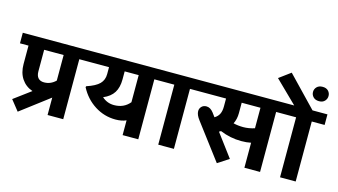

<svg xmlns="http://www.w3.org/2000/svg" viewBox="-117 -1301 3018 1713"><g transform="rotate(15 1392.0 -444.5)"><path d="M388.3 0V-160.8L122.9 40.4L46.5 -55.6L202.7 -171.4Q137 -194.1 100.4 -249Q63.7 -303.8 63.7 -384.2V-554.1H-15.2V-651.7H651.2V-554.1H532.9V0ZM281.6 -273Q342.8 -273 388.3 -318V-554.1H208.3V-355.4Q208.3 -315 227.2 -294Q246.2 -273 281.6 -273Z M936.8 -238.6Q1027.8 -238.6 1081.4 -303.8V-554.1H952V-479.8Q952 -405.5 921.9 -357.4Q891.8 -309.4 825.6 -281.6Q873.1 -238.6 936.8 -238.6ZM1081.4 0V-136.5Q1039.9 -117.8 982.8 -117.8Q878.7 -117.8 790.7 -173.9Q702.7 -230 651.7 -327.6L654.7 -337.2Q737.6 -364.5 772.5 -399.9Q807.4 -435.3 807.4 -489.9V-554.1H620.8V-651.7H1344.8V-554.1H1226V0Z M1410.5 0V-554.1H1314.5V-651.7H1673.9V-554.1H1555.1V0Z M1676.9 -381.7Q1676.9 -406.5 1693.9 -423.9Q1710.8 -441.4 1738.1 -441.4Q1775 -441.4 1804.3 -402.9L1831.6 -366Q1861 -383.2 1874.6 -410.5Q1888.3 -437.8 1888.3 -479.8V-554.1H1643.6V-651.7H2469.7V-554.1H2350.9V0H2206.3V-231Q2166.8 -222.4 2116.8 -222.4Q2015.7 -222.4 1920.6 -261.9Q1915.1 -258.3 1903.9 -252.3L2060.7 -42.5L1958 24.3L1710.3 -303.8Q1676.9 -346.8 1676.9 -381.7ZM2010.6 -357.9Q2053.6 -347.3 2102.6 -347.3Q2151.7 -347.3 2206.3 -364.5V-554.1H2032.9V-457.5Q2032.9 -402.4 2010.6 -357.9Z M2535.4 0V-554.1H2439.3V-651.7H2491.9L2288.7 -850.4L2394.8 -928.7L2660.8 -651.7H2798.8V-554.1H2680V0ZM2694.9 -745.7Q2660.8 -745.7 2641.6 -765.4Q2622.3 -785.1 2622.3 -812.2Q2622.3 -839.2 2641.3 -858.7Q2660.3 -878.2 2694.6 -878.2Q2729 -878.2 2747.5 -858.7Q2765.9 -839.2 2765.9 -812.4Q2765.9 -785.6 2747.5 -765.7Q2729 -745.7 2694.9 -745.7Z"/></g></svg>

Font: Khula
Style: Bold
Weight: 700
Designer: Erin McLaughlin, Steve Matteson
Version: Version 1.000;PS 1.0;hotconv 1.0.72;makeotf.lib2.5.5900; ttf